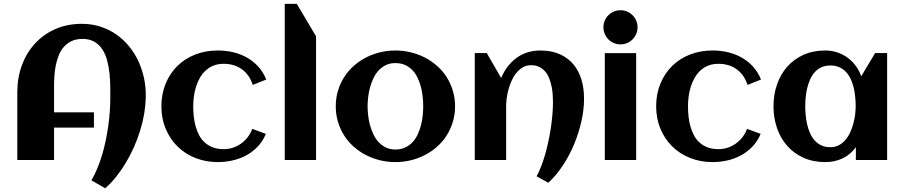

<svg xmlns="http://www.w3.org/2000/svg" viewBox="-20 -844 4769 1013"><path d="M749 -336.4V-327.1Q748 -286.1 740.5 -242.2Q732.9 -198.2 719.2 -154.3Q705.6 -110.4 686.5 -67.4Q667.5 -24.4 643.8 14.9Q620.1 54.2 592.8 88.6Q565.4 123 535.2 149.4L462.4 107.4Q479.5 78.6 493.4 44.7Q507.3 10.7 518.6 -26.4Q529.8 -63.5 537.8 -102.5Q545.9 -141.6 551.3 -180.2Q556.6 -218.8 559.3 -256.1Q562 -293.5 562 -327.1Q562 -353.5 561.8 -387Q561.5 -420.4 557.9 -455.1Q554.2 -489.7 545.9 -522.7Q537.6 -555.7 521.2 -581.5Q504.9 -607.4 479.2 -623Q453.6 -638.7 415.5 -638.7Q381.8 -638.7 357.7 -627.2Q333.5 -615.7 316.7 -596.4Q299.8 -577.1 289.8 -551.8Q279.8 -526.4 274.2 -498.3Q268.6 -470.2 266.8 -441.7Q265.1 -413.1 265.1 -387.7V-251.5H475.6V-170.9H265.1V0H71.3V-357.4Q71.3 -434.1 95.7 -500Q120.1 -565.9 164.8 -614.5Q209.5 -663.1 272.2 -690.7Q335 -718.3 412.1 -718.3Q464.4 -718.3 510 -703.4Q555.7 -688.5 593.3 -662.4Q630.9 -636.2 660.4 -600.3Q689.9 -564.5 709.7 -522Q729.5 -479.5 739.7 -432.1Q750 -384.8 749 -336.4Z M1384.8 -424.3 1313.5 -396Q1296.4 -449.7 1256.3 -478.5Q1216.3 -507.3 1160.2 -507.3Q1129.9 -507.3 1106.2 -497.8Q1082.5 -488.3 1064.7 -471.7Q1046.9 -455.1 1034.4 -433.1Q1022 -411.1 1014.2 -386.2Q1006.3 -361.3 1002.9 -334.7Q999.5 -308.1 999.5 -283.2Q999.5 -256.3 1002.4 -229Q1005.4 -201.7 1012.5 -176.5Q1019.5 -151.4 1031.2 -129.6Q1043 -107.9 1060.8 -91.8Q1078.6 -75.7 1103.3 -66.4Q1127.9 -57.1 1160.2 -57.1Q1186 -57.1 1209.5 -64.9Q1232.9 -72.8 1252.4 -86.9Q1272 -101.1 1287.1 -120.6Q1302.2 -140.1 1311 -164.1L1382.8 -137.7Q1366.7 -99.1 1340.1 -71Q1313.5 -43 1279.8 -24.7Q1246.1 -6.3 1207.5 2.4Q1168.9 11.2 1129.4 11.2Q1065.4 11.2 1010.7 -10.5Q956.1 -32.2 916.3 -71.5Q876.5 -110.8 854 -164.8Q831.5 -218.8 831.5 -283.2Q831.5 -348.1 853.8 -402.3Q876 -456.5 915.5 -495.6Q955.1 -534.7 1009.8 -556.2Q1064.5 -577.6 1129.4 -577.6Q1170.4 -577.6 1209.5 -568.6Q1248.5 -559.6 1282 -540.8Q1315.4 -522 1342 -493.2Q1368.7 -464.4 1384.8 -424.3Z M1647.5 0H1482.4V-823.7H1545.9L1647.5 -652.3Z M2380.9 -283.2Q2380.9 -239.3 2369.1 -200.7Q2357.4 -162.1 2336.7 -129.4Q2315.9 -96.7 2286.6 -70.6Q2257.3 -44.4 2222.4 -26.4Q2187.5 -8.3 2147.7 1.5Q2107.9 11.2 2065.9 11.2Q2023.9 11.2 1984.4 1.5Q1944.8 -8.3 1909.9 -26.4Q1875 -44.4 1845.7 -70.6Q1816.4 -96.7 1795.7 -129.4Q1774.9 -162.1 1763.2 -200.9Q1751.5 -239.7 1751.5 -283.2Q1751.5 -326.7 1763.2 -365.5Q1774.9 -404.3 1795.7 -437Q1816.4 -469.7 1845.7 -495.8Q1875 -522 1909.9 -540Q1944.8 -558.1 1984.4 -567.9Q2023.9 -577.6 2065.9 -577.6Q2107.9 -577.6 2147.7 -567.9Q2187.5 -558.1 2222.4 -540Q2257.3 -522 2286.6 -495.8Q2315.9 -469.7 2336.7 -437Q2357.4 -404.3 2369.1 -365.5Q2380.9 -326.7 2380.9 -283.2ZM2212.9 -283.2Q2212.9 -306.6 2210.2 -332.8Q2207.5 -358.9 2201.2 -384Q2194.8 -409.2 2183.8 -432.4Q2172.9 -455.6 2156.7 -472.9Q2140.6 -490.2 2118.2 -500.7Q2095.7 -511.2 2065.9 -511.2Q2037.6 -511.2 2015.6 -500.5Q1993.7 -489.7 1977.3 -471.9Q1960.9 -454.1 1950 -430.7Q1939 -407.2 1932.1 -382.1Q1925.3 -356.9 1922.4 -331.3Q1919.4 -305.7 1919.4 -283.2Q1919.4 -260.7 1922.4 -235.1Q1925.3 -209.5 1932.1 -184.1Q1939 -158.7 1950 -135.5Q1960.9 -112.3 1977.3 -94.5Q1993.7 -76.7 2015.6 -65.9Q2037.6 -55.2 2065.9 -55.2Q2095.2 -55.2 2117.7 -65.7Q2140.1 -76.2 2156.5 -93.8Q2172.9 -111.3 2183.6 -134.3Q2194.3 -157.2 2200.9 -182.6Q2207.5 -208 2210.2 -233.9Q2212.9 -259.8 2212.9 -283.2Z M3061.5 -323.2Q3061.5 -266.1 3047.6 -204.1Q3033.7 -142.1 3008.8 -82.5Q2983.9 -22.9 2949.2 29.5Q2914.6 82 2873 120.1L2811 86.4Q2824.2 62 2835.9 31.7Q2847.7 1.5 2857.2 -32.5Q2866.7 -66.4 2874.3 -102.5Q2881.8 -138.7 2887 -174.1Q2892.1 -209.5 2894.8 -242.9Q2897.5 -276.4 2897.5 -305.2Q2897.5 -324.2 2896 -345.9Q2894.5 -367.7 2889.9 -389.4Q2885.3 -411.1 2877.4 -431.2Q2869.6 -451.2 2856.7 -466.3Q2843.8 -481.4 2825.4 -490.7Q2807.1 -500 2782.2 -500Q2757.8 -500 2738.8 -489Q2719.7 -478 2705.1 -460.2Q2690.4 -442.4 2679.9 -419.4Q2669.4 -396.5 2662.8 -372.3Q2656.2 -348.1 2653.3 -324.7Q2650.4 -301.3 2650.4 -282.7V0H2484.9V-564H2548.3L2624 -432.6Q2637.7 -465.3 2658.2 -492.2Q2678.7 -519 2704.6 -538.1Q2730.5 -557.1 2762 -567.4Q2793.5 -577.6 2830.1 -577.6Q2888.7 -577.6 2932.1 -558.6Q2975.6 -539.6 3004.4 -505.6Q3033.2 -471.7 3047.4 -425Q3061.5 -378.4 3061.5 -323.2Z M3343.8 -700.2Q3343.8 -681.6 3336.7 -665Q3329.6 -648.4 3317.4 -636.2Q3305.2 -624 3288.6 -616.9Q3272 -609.9 3253.4 -609.9Q3234.9 -609.9 3218.5 -616.9Q3202.1 -624 3189.9 -636.2Q3177.7 -648.4 3170.7 -665Q3163.6 -681.6 3163.6 -700.2Q3163.6 -718.8 3170.7 -735.1Q3177.7 -751.5 3189.9 -763.7Q3202.1 -775.9 3218.5 -783Q3234.9 -790 3253.4 -790Q3272 -790 3288.6 -783Q3305.2 -775.9 3317.4 -763.7Q3329.6 -751.5 3336.7 -735.1Q3343.8 -718.8 3343.8 -700.2ZM3336.4 0H3170.9V-563.5H3336.4Z M3995.1 -424.3 3923.8 -396Q3906.7 -449.7 3866.7 -478.5Q3826.7 -507.3 3770.5 -507.3Q3740.2 -507.3 3716.6 -497.8Q3692.9 -488.3 3675 -471.7Q3657.2 -455.1 3644.8 -433.1Q3632.3 -411.1 3624.5 -386.2Q3616.7 -361.3 3613.3 -334.7Q3609.9 -308.1 3609.9 -283.2Q3609.9 -256.3 3612.8 -229Q3615.7 -201.7 3622.8 -176.5Q3629.9 -151.4 3641.6 -129.6Q3653.3 -107.9 3671.1 -91.8Q3689 -75.7 3713.6 -66.4Q3738.3 -57.1 3770.5 -57.1Q3796.4 -57.1 3819.8 -64.9Q3843.3 -72.8 3862.8 -86.9Q3882.3 -101.1 3897.5 -120.6Q3912.6 -140.1 3921.4 -164.1L3993.2 -137.7Q3977.1 -99.1 3950.4 -71Q3923.8 -43 3890.1 -24.7Q3856.4 -6.3 3817.9 2.4Q3779.3 11.2 3739.7 11.2Q3675.8 11.2 3621.1 -10.5Q3566.4 -32.2 3526.6 -71.5Q3486.8 -110.8 3464.4 -164.8Q3441.9 -218.8 3441.9 -283.2Q3441.9 -348.1 3464.1 -402.3Q3486.3 -456.5 3525.9 -495.6Q3565.4 -534.7 3620.1 -556.2Q3674.8 -577.6 3739.7 -577.6Q3780.8 -577.6 3819.8 -568.6Q3858.9 -559.6 3892.3 -540.8Q3925.8 -522 3952.4 -493.2Q3979 -464.4 3995.1 -424.3Z M4660.6 0H4495.6V-67.4Q4466.3 -27.3 4425 -8.1Q4383.8 11.2 4334.5 11.2Q4270 11.2 4219.2 -11.7Q4168.5 -34.7 4133.3 -74.5Q4098.1 -114.3 4079.6 -168Q4061 -221.7 4061 -283.2Q4061 -344.7 4079.6 -398.4Q4098.1 -452.1 4133.3 -491.9Q4168.5 -531.7 4219.2 -554.7Q4270 -577.6 4334.5 -577.6Q4367.2 -577.6 4396.7 -567.9Q4426.3 -558.1 4450.9 -540.3Q4475.6 -522.5 4494.4 -497.3Q4513.2 -472.2 4523.9 -441.4L4597.2 -564H4660.6ZM4494.6 -283.2Q4494.6 -305.2 4492.4 -329.6Q4490.2 -354 4484.9 -377.9Q4479.5 -401.9 4470 -423.6Q4460.4 -445.3 4445.6 -462.2Q4430.7 -479 4409.7 -488.8Q4388.7 -498.5 4360.8 -498.5Q4333 -498.5 4312.5 -488.5Q4292 -478.5 4277.3 -461.7Q4262.7 -444.8 4253.2 -422.9Q4243.7 -400.9 4238.3 -377Q4232.9 -353 4230.7 -328.9Q4228.5 -304.7 4228.5 -283.2Q4228.5 -261.7 4230.7 -237.3Q4232.9 -212.9 4238.3 -189Q4243.7 -165 4253.2 -143.1Q4262.7 -121.1 4277.3 -104.2Q4292 -87.4 4312.5 -77.4Q4333 -67.4 4360.8 -67.4Q4386.2 -67.4 4406 -77.9Q4425.8 -88.4 4440.7 -106Q4455.6 -123.5 4465.8 -146Q4476.1 -168.5 4482.4 -192.4Q4488.8 -216.3 4491.7 -240Q4494.6 -263.7 4494.6 -283.2Z"/></svg>

Font: Aclonica
Style: Regular
Weight: 400
Version: Version 1.001